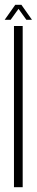

<svg xmlns="http://www.w3.org/2000/svg" viewBox="-28 -784 156 804"><path d="M30.5 0H67V-675H30.5ZM-8.5 -701H16.5L49.5 -747L82.5 -701H106L61.5 -764H36Z"/></svg>

Font: Anybody ExtraCondensed ExtraLight
Style: Regular
Weight: 250
Width: 2
Version: Version 1.113;gftools[0.9.25]